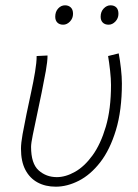

<svg xmlns="http://www.w3.org/2000/svg" viewBox="-20 -691 520 723"><path d="M190 12Q151 12 121.5 -4Q92 -20 75.5 -51.5Q59 -83 59 -131Q59 -152 65 -185.5Q71 -219 79.5 -260Q88 -301 97 -342.5Q106 -384 112 -420Q118 -456 118 -480L159 -482Q159 -460 152.5 -423.5Q146 -387 137 -343Q128 -299 119 -257Q110 -215 103.5 -183Q97 -151 97 -138Q97 -75 125.5 -49.5Q154 -24 194 -24Q227 -24 262.5 -44Q298 -64 328.5 -106Q359 -148 378.5 -214Q398 -280 398 -371Q398 -394 394.5 -425.5Q391 -457 387 -480L427 -490Q432 -464 435.5 -432.5Q439 -401 439 -377Q439 -275 416.5 -201Q394 -127 357.5 -80Q321 -33 277 -10.5Q233 12 190 12ZM218 -598Q204 -598 196 -606Q188 -614 188 -628Q188 -647 199 -659Q210 -671 225 -671Q238 -671 246.5 -663Q255 -655 255 -639Q255 -622 243.5 -610Q232 -598 218 -598ZM389 -598Q375 -598 367 -606Q359 -614 359 -628Q359 -647 370.5 -659Q382 -671 396 -671Q410 -671 418 -663Q426 -655 426 -639Q426 -622 414.5 -610Q403 -598 389 -598Z"/></svg>

Font: Source Sans 3 Light
Style: Italic
Weight: 300
Italic angle: -11°
Designer: Paul D. Hunt
Foundry: Adobe
Version: Version 3.046;hotconv 1.0.118;makeotfexe 2.5.65603